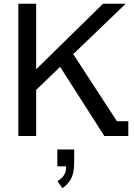

<svg xmlns="http://www.w3.org/2000/svg" viewBox="-20 -726 715 1025"><path d="M371 -437 651 -706H530L173 -356V-706H78V0H173V-246L301 -369L537 0H665V-79H604ZM333 162C334 196 322 219 287 241L313 279C364 243 376 203 376 136V72H286V162Z"/></svg>

Font: Alpha Lyrae Medium
Style: Regular
Weight: 500
Designer: Nikolay Petroussenko, Plamen Motev
Foundry: Fontfabric LLC
Version: Version 1.000;hotconv 1.0.109;makeotfexe 2.5.65596